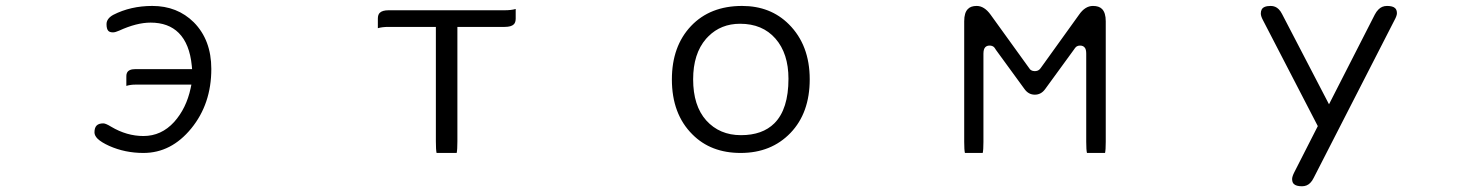

<svg xmlns="http://www.w3.org/2000/svg" viewBox="-20 -509 5040 653"><path d="M572.3 -94.2Q528.8 -46.4 467.8 -46.4Q411.1 -46.4 357.9 -78.1Q339.4 -89.4 331.5 -89.4Q315.9 -89.4 308.6 -82Q301.3 -74.7 301.3 -58.6Q301.3 -47.9 312 -37.1Q324.7 -24.9 351.6 -12.7Q405.3 11.2 467.8 11.2Q562.5 11.2 630.6 -72.3Q698.7 -155.8 698.7 -274.4Q698.7 -373 639.2 -433.1Q583 -488.8 498 -488.8Q424.3 -488.8 365.2 -458.5Q342.3 -445.8 342.3 -426.8Q342.3 -410.2 348.6 -403.8Q353.5 -398.9 364.3 -398.9Q372.1 -398.9 385.3 -404.8Q444.8 -432.1 492.2 -432.1Q552.7 -432.1 587.9 -397Q625 -359.9 632.3 -285.2L633.3 -273.9H440.4Q418 -273.9 412.1 -261.7Q410.2 -257.3 409.9 -253.7Q409.7 -250 409.7 -248V-216.8Q423.3 -221.2 440.4 -221.2H630.9L628.4 -209Q613.8 -140.6 572.3 -94.2Z M1533.2 11.2Q1535.6 0.5 1535.6 -28.3V-417.5H1696.3Q1718.8 -417.5 1727.5 -426.3Q1733.9 -432.6 1733.9 -445.8V-478.5Q1718.8 -474.1 1696.3 -474.1H1301.8Q1280.3 -474.1 1271.5 -465.3Q1265.1 -459 1265.1 -445.8V-413.1Q1279.8 -417.5 1301.8 -417.5H1462.4V-28.3Q1462.4 0.5 1464.8 11.2Z M2497.1 -428.2Q2573.2 -428.2 2617.4 -377.7Q2661.6 -327.1 2661.6 -241.2Q2661.6 -137.7 2613.8 -89.8Q2573.2 -49.3 2500 -49.3Q2427.2 -49.3 2381.8 -99.6Q2337.4 -149.4 2337.4 -239.3Q2337.4 -326.2 2381.3 -377L2389.2 -385.3Q2432.1 -428.2 2497.1 -428.2ZM2503.9 -488.8Q2395 -488.8 2330.1 -420.4Q2265.1 -351.6 2265.1 -238.8Q2265.1 -121.1 2335 -51.8Q2397.5 11.2 2499 11.2Q2603 11.2 2668.5 -56.9Q2733.9 -125 2733.9 -239.3Q2733.9 -355.5 2663.1 -426.3Q2600.6 -488.8 2503.9 -488.8Z M3738.3 11.2Q3740.7 1 3740.7 -26.4V-436.5Q3740.7 -465.8 3728 -478.5Q3717.8 -488.8 3697.3 -488.8Q3670.4 -488.8 3649.9 -459L3520 -278.3Q3516.6 -273.4 3513.7 -271.5Q3508.3 -267.1 3499 -267.1Q3492.2 -267.1 3487.3 -270L3483.4 -272.9Q3481 -275.9 3478 -280.3L3349.1 -459Q3327.6 -488.8 3301.8 -488.8Q3281.7 -488.8 3272 -478.5Q3259.3 -466.3 3259.3 -436.5V-26.4Q3259.3 1 3261.7 11.2H3322.3Q3324.7 1 3324.7 -26.4V-326.2Q3324.7 -342.3 3331.1 -348.6Q3336.4 -354 3345.7 -354Q3355 -354 3360.8 -348.6Q3363.8 -345.2 3367.2 -339.4L3464.4 -206.1Q3478 -187 3499.5 -187Q3521 -187 3534.7 -206.1L3631.8 -339.4Q3637.2 -348.1 3641.8 -351.1Q3646.5 -354 3653.3 -354Q3664.6 -354 3669.9 -346.2Q3674.3 -340.3 3674.3 -326.2V-26.4Q3674.3 1 3676.8 11.2Z M4374.5 100.1Q4374.5 102.5 4375 105.2Q4375.5 107.9 4376 109.9Q4377.4 113.8 4380.4 116.7Q4388.2 124.5 4408.2 124.5Q4424.8 124.5 4436 113.3Q4442.9 106.4 4447.8 96.2L4722.7 -440.4Q4731 -455.6 4731 -463.9Q4731 -475.1 4725.1 -481Q4717.3 -488.8 4697.3 -488.8Q4679.7 -488.8 4668 -476.6Q4661.1 -469.7 4655.8 -459.5L4500 -154.3L4340.3 -461.4Q4335.4 -471.2 4329.1 -477.5Q4317.9 -488.8 4301.8 -488.8Q4277.3 -488.8 4271 -476.6Q4268.1 -471.2 4268.1 -462.9Q4268.1 -454.1 4275.4 -440.4L4461.9 -80.1L4382.3 76.2Q4374.5 91.3 4374.5 100.1Z"/></svg>

Font: YuPearl-ExtraLight
Style: ExtraLight
Weight: 200
Designer: Max Yao
Foundry: Max-Everyday
Version: Version 1.011; ttfautohint (v1.8.3)